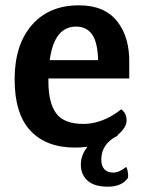

<svg xmlns="http://www.w3.org/2000/svg" viewBox="-20 -540 537 722"><path d="M361 60Q361 84 372.5 96.5Q384 109 406 109Q428 109 454 88Q458 91 460.5 105.5Q463 120 461 129Q438 162 386 162Q334 162 309 139Q284 116 284 79.5Q284 43 309 12Q286 15 262 15Q154 15 94.5 -48.5Q35 -112 35 -241.5Q35 -371 99.5 -445.5Q164 -520 277 -520Q373 -520 420.5 -460Q468 -400 466 -302V-245H162V-234Q162 -153 191.5 -113.5Q221 -74 293.5 -74Q366 -74 436 -129Q456 -114 456 -87Q456 -60 422 -32L423 -30Q361 0 361 60ZM266 -440Q184 -440 167 -314H349Q347 -382 326 -411Q305 -440 266 -440Z"/></svg>

Font: Karma
Style: Bold
Weight: 700
Designer: Joana Correia
Foundry: Indian Type Foundry
Version: Version 1.202;PS 1.0;hotconv 1.0.78;makeotf.lib2.5.61930; tt